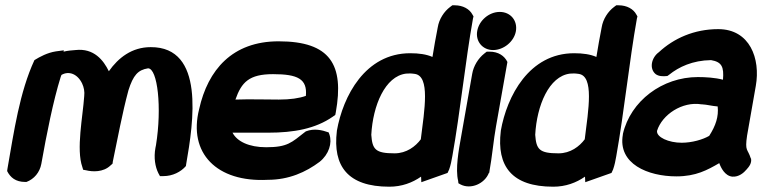

<svg xmlns="http://www.w3.org/2000/svg" viewBox="-20 -655 2878 725"><path d="M7 -9C19 15 39 32 75 32H80C109 21 130 -4 136 -36C156 -149 181 -274 209 -364C210 -367 211 -369 212 -372C239 -388 272 -377 290 -340C297 -325 300 -309 298 -292C293 -216 267 -91 291 -24L294 -14L305 -12C329 -6 370 -4 397 -30L405 -37L406 -45C425 -135 441 -225 465 -314C483 -371 501 -391 539 -397C575 -397 592 -249 569 -107L567 -97C560 -59 566 -25 578 -1L584 10H597C632 10 663 -6 682 -28L683 -35C711 -195 754 -478 549 -477C478 -477 427 -437 391 -386C371 -427 335 -474 265 -466C252 -465 237 -464 220 -460L221 -465L191 -461C159 -456 131 -441 110 -428C54 -307 33 -160 8 -17Z M732 -243C690 -77 798 34 991 24C1071 24 1135 -5 1187 -44C1222 -72 1235 -115 1224 -147L1221 -155C1196 -164 1166 -171 1135 -159L1131 -156C1081 -117 1066 -99 985 -99C920 -99 875 -121 858 -154H993C1090 -154 1171 -169 1236 -214L1246 -221L1248 -231C1280 -410 1228 -499 1032 -499C857 -499 765 -391 732 -243ZM869 -279C892 -345 921 -375 1011 -375C1104 -375 1141 -357 1135 -293C1110 -284 1076 -279 1033 -279C981 -279 924 -281 869 -279Z M1252 -160C1236 -28 1293 50 1450 50C1497 50 1537 35 1570 12L1571 33L1670 -2L1676 -15C1682 -32 1685 -48 1688 -65C1718 -233 1737 -423 1766 -585L1768 -593L1764 -600C1753 -621 1728 -635 1697 -635H1688L1680 -629C1657 -612 1638 -583 1633 -552C1626 -515 1619 -479 1613 -440C1590 -450 1562 -454 1529 -454C1359 -454 1275 -292 1252 -161ZM1382 -146C1388 -257 1434 -367 1513 -377C1523 -378 1533 -378 1546 -376C1605 -368 1583 -241 1569 -129C1549 -102 1515 -76 1470 -76C1397 -76 1386 -91 1382 -146Z M1782 -538C1775 -499 1802 -466 1842 -466C1882 -466 1921 -498 1928 -537C1935 -577 1908 -610 1867 -610C1827 -610 1789 -578 1782 -538ZM1721 -138C1712 -88 1699 -17 1710 28L1711 37L1720 42C1758 61 1810 39 1826 -2L1828 -4V-7C1838 -61 1844 -129 1853 -178L1896 -421C1885 -444 1862 -460 1828 -460H1818L1809 -453C1786 -435 1768 -406 1763 -376Z M1871 -160C1855 -28 1912 50 2069 50C2116 50 2156 35 2189 12L2190 33L2289 -2L2295 -15C2301 -32 2304 -48 2307 -65C2337 -233 2356 -423 2385 -585L2387 -593L2383 -600C2372 -621 2347 -635 2316 -635H2307L2299 -629C2276 -612 2257 -583 2252 -552C2245 -515 2238 -479 2232 -440C2209 -450 2181 -454 2148 -454C1978 -454 1894 -292 1871 -161ZM2001 -146C2007 -257 2053 -367 2132 -377C2142 -378 2152 -378 2165 -376C2224 -368 2202 -241 2188 -129C2168 -102 2134 -76 2089 -76C2016 -76 2005 -91 2001 -146Z M2332 -147C2312 -36 2427 11 2534 11C2608 11 2651 -13 2696 -39C2702 -22 2717 9 2745 12C2770 14 2789 -3 2799 -15C2809 -26 2819 -39 2816 -56L2815 -57C2803 -95 2792 -82 2801 -143L2834 -331C2852 -433 2812 -545 2692 -545C2601 -545 2524 -510 2468 -458C2439 -437 2431 -395 2456 -375C2467 -367 2482 -366 2500 -368L2507 -373C2543 -402 2595 -427 2665 -428C2706 -421 2714 -402 2710 -354C2680 -362 2643 -364 2615 -364C2481 -364 2361 -274 2332 -149ZM2461 -161C2480 -222 2556 -273 2629 -261H2631C2650 -260 2666 -255 2690 -253C2694 -215 2683 -181 2658 -142C2634 -128 2593 -116 2554 -116C2505 -116 2458 -137 2461 -161Z"/></svg>

Font: Snowfall
Style: BlkObl
Weight: 900
Designer: Jasper
Foundry: Cannot Into Space Fonts
Version: Version 0.9